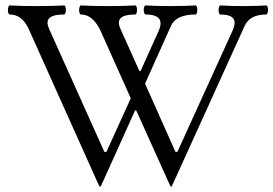

<svg xmlns="http://www.w3.org/2000/svg" viewBox="-20 -686 1031 724"><path d="M345.7 -2.9 88.9 -575.2Q64 -631.3 16.6 -631.3Q13.7 -631.3 11.7 -636.2Q9.8 -641.1 9.8 -647.9Q9.8 -654.8 11.7 -660.2Q13.7 -665.5 16.6 -665.5Q58.6 -663.1 119.1 -663.1Q179.2 -663.1 221.7 -665.5Q224.6 -665.5 226.6 -660.6Q228.5 -655.8 228.5 -648.9Q228.5 -642.1 226.6 -636.7Q224.6 -631.3 221.7 -631.3Q189.9 -631.3 174.6 -623.8Q159.2 -616.2 159.2 -600.6Q159.2 -590.3 166 -575.2L373.5 -113.3H381.3L473.1 -315.4L360.8 -566.4Q331.5 -631.3 285.2 -631.3Q282.2 -631.3 280.3 -636.2Q278.3 -641.1 278.3 -647.9Q278.3 -654.8 280.3 -660.2Q282.2 -665.5 285.2 -665.5Q328.1 -663.1 387.7 -663.1Q446.8 -663.1 490.2 -665.5Q493.2 -665.5 494.9 -660.6Q496.6 -655.8 496.6 -648.9Q496.6 -641.6 494.9 -636.5Q493.2 -631.3 490.2 -631.3Q459 -631.3 443.6 -623.8Q428.2 -616.2 428.2 -600.6Q428.2 -590.3 435.1 -575.2L505.4 -418.5H510.3L578.6 -570.3Q585.4 -585.4 585.4 -598.1Q585.4 -631.3 529.3 -631.3Q525.9 -631.3 523.9 -636.5Q522 -641.6 522 -648.4Q522 -655.8 523.9 -660.6Q525.9 -665.5 529.3 -665.5Q568.4 -663.1 623.5 -663.1Q678.2 -663.1 717.3 -665.5Q720.2 -665.5 722.2 -660.6Q724.1 -655.8 724.1 -648.9Q724.1 -642.1 722.2 -636.7Q720.2 -631.3 717.3 -631.3Q644.5 -631.3 625 -588.9L526.9 -370.6L641.6 -113.3H648.9L856.9 -570.3Q864.7 -587.4 864.7 -600.1Q864.7 -631.3 811 -631.3Q808.1 -631.3 806.2 -636.2Q804.2 -641.1 804.2 -647.9Q804.2 -654.8 806.2 -660.2Q808.1 -665.5 811 -665.5Q847.2 -663.1 897.5 -663.1Q947.3 -663.1 983.4 -665.5Q986.8 -665.5 988.8 -660.6Q990.7 -655.8 990.7 -648.9Q990.7 -641.6 988.8 -636.5Q986.8 -631.3 983.4 -631.3Q922.4 -631.3 902.8 -588.9L636.7 -2.9Q632.3 6.8 629.4 12.7Q626.5 18.6 625.5 18.6Q624 18.6 621.1 12.7Q618.2 6.8 613.8 -2.9L493.7 -269.5H489.3L369.1 -2.9Q364.7 6.8 361.8 12.7Q358.9 18.6 357.4 18.6Q356 18.6 353 12.7Q350.1 6.8 345.7 -2.9Z"/></svg>

Font: JuniusX Light
Style: Regular
Weight: 300
Designer: Peter S. Baker
Foundry: Briery Creek Software
Version: Version 1.008